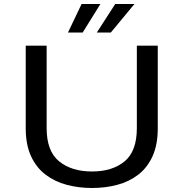

<svg xmlns="http://www.w3.org/2000/svg" viewBox="-20 -928 915 959"><path d="M439.5 11Q373 11 313.5 -4.8Q254 -20.5 207.8 -55.5Q161.5 -90.5 135 -147.8Q108.5 -205 108.5 -287V-700H213V-287.5Q213 -173 275.2 -122.2Q337.5 -71.5 439.5 -71.5Q541.5 -71.5 602.5 -122.2Q663.5 -173 663.5 -287.5V-700H768V-287Q768 -205 742 -147.8Q716 -90.5 670.5 -55.5Q625 -20.5 565.8 -4.8Q506.5 11 439.5 11ZM463.5 -765.5 555.5 -908H651.5L533.5 -765.5ZM319.5 -765.5 387.5 -908H481.5L393 -765.5Z"/></svg>

Font: Trispace SemiExpanded
Style: Regular
Weight: 400
Width: 6
Designer: Tyler Finck
Foundry: Etcetera Type Company
Version: Version 1.210; ttfautohint (v1.8.3)